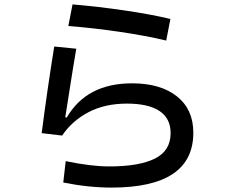

<svg xmlns="http://www.w3.org/2000/svg" viewBox="-20 -819 1040 871"><path d="M734 -635Q642 -657 523.5 -674.5Q405 -692 290 -701L309 -799Q427 -789 546 -771.5Q665 -754 753 -733ZM278 -88Q394 -64 475 -64Q611 -64 682.5 -99.5Q754 -135 754 -215Q754 -282 703.5 -315.5Q653 -349 556 -349Q455 -349 380.5 -309.5Q306 -270 262 -204L169 -215Q194 -409 226 -608L326 -598Q314 -530 289 -369L276 -287L283 -286Q373 -441 579 -441Q708 -441 782.5 -382Q857 -323 857 -217Q857 32 486 32Q382 32 267 9Z"/></svg>

Font: IBM Plex Sans JP Medium
Style: Regular
Weight: 500
Designer: Mike Abbink; Paul van der Laan; Pieter van Rosmalen; Wujin Sim; Yejin Wi; Jinhee Kim; Boomi Park; Yona Kim; Kichan Ma
Foundry: Sandoll Inc.
Version: Version 1.001